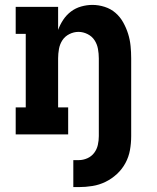

<svg xmlns="http://www.w3.org/2000/svg" viewBox="-20 -548 640 783"><path d="M301 215H279V105H301Q319 105 336 97.5Q353 90 364 75.5Q375 61 379 43Q383 25 383 7V-310Q383 -329 379.5 -348.5Q376 -368 365.5 -384Q355 -400 337 -409Q319 -418 300 -418Q281 -418 263 -409Q245 -400 234.5 -384Q224 -368 220.5 -348.5Q217 -329 217 -310V-110H258V0H44V-110H85V-410H44V-520H217V-426Q225 -448 238 -467.5Q251 -487 269.5 -501Q288 -515 311 -521.5Q334 -528 357 -528Q382 -528 407 -520Q432 -512 451 -495.5Q470 -479 482.5 -456.5Q495 -434 502.5 -410Q510 -386 512.5 -360.5Q515 -335 515 -310V7Q515 36 510 64Q505 92 491.5 117Q478 142 457 161.5Q436 181 410.5 193.5Q385 206 357 210.5Q329 215 301 215Z"/></svg>

Font: Iosevka HT Extrabold Extended
Style: Regular
Weight: 800
Width: 7
Monospace: yes
Designer: Belleve Invis
Foundry: Belleve Invis
Version: Version 32.3.0; ttfautohint (v1.8.4)